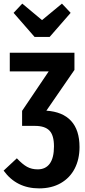

<svg xmlns="http://www.w3.org/2000/svg" viewBox="-33 -821 472 1060"><path d="M406 -9Q406 58 379.5 109.5Q353 161 302.5 190Q252 219 183 219Q58 219 -13 121L60 53Q91 86 116.5 100Q142 114 175 114Q219 114 242 82Q265 50 265 -13Q265 -74 240 -100Q215 -126 160 -126H89V-209L236 -427H21V-530H378V-435L223 -210Q313 -204 359.5 -153.5Q406 -103 406 -9ZM309 -801 357 -750 241 -617H158L42 -750L90 -801L199 -710Z"/></svg>

Font: Fira Sans Extra Condensed SemiBold
Style: Regular
Weight: 600
Width: 1
Designer: Carrois Corporate & Edenspiekermann AG
Foundry: Carrois Corporate GbR & Edenspiekermann AG
Version: Version 4.203